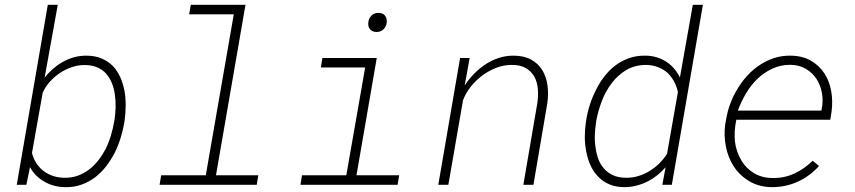

<svg xmlns="http://www.w3.org/2000/svg" viewBox="-20 -770 3561 800"><path d="M498 -259.8 499.5 -270Q503.4 -299.8 503.7 -331.1Q503.9 -362.3 498.5 -392.6Q492.7 -421.9 481 -448.5Q469.2 -475.1 450.2 -495.1Q430.7 -514.6 403.3 -526.4Q376 -538.1 339.4 -538.1Q311.5 -538.1 286.1 -530.8Q260.7 -523.4 237.8 -509.8Q216.8 -497.6 198.7 -481.4Q180.7 -465.3 166 -446.8L220.7 -750H179.2L49.8 0H89.8L105 -73.7Q115.2 -54.7 129.9 -39.8Q144.5 -24.9 162.6 -14.6Q182.1 -2.4 205.3 3.7Q228.5 9.8 252.9 9.8Q289.6 10.3 320.3 -1Q351.1 -12.2 377 -31.7Q402.3 -51.3 422.4 -77.4Q442.4 -103.5 458 -133.3Q472.7 -163.6 482.7 -195.8Q492.7 -228 498 -259.8ZM457 -270 455.1 -259.8Q450.2 -231.9 441.4 -203.1Q432.6 -174.3 419.4 -147.9Q406.2 -123 389.4 -101.6Q372.6 -80.1 351.6 -64Q330.6 -47.9 304.9 -38.3Q279.3 -28.8 248.5 -29.3Q224.1 -29.3 201.7 -36.6Q179.2 -43.9 161.6 -57.6Q144 -70.8 131.6 -89.8Q119.1 -108.9 113.3 -132.8L157.7 -382.8Q168 -407.2 186.8 -428.5Q205.6 -449.7 229.5 -465.8Q252.9 -481.4 279.8 -490.5Q306.6 -499.5 333.5 -499Q363.8 -499 386 -489Q408.2 -479 422.9 -462.4Q437.5 -445.3 446.3 -423.3Q455.1 -401.4 458.5 -377Q462.4 -350.6 461.7 -323Q460.9 -295.4 457 -270Z M774.9 -750 768.1 -710.4H954.1L837.4 -39.6H651.4L645 0H1049.8L1056.2 -39.6H879.9L1002.9 -750Z M1323.2 -528.3 1316.9 -488.8H1501.5L1422.9 -39.6H1238.3L1231.9 0H1636.7L1643.1 -39.6H1465.3L1549.8 -528.3ZM1514.6 -675.8Q1512.7 -658.7 1522 -647.9Q1531.2 -637.2 1548.8 -636.7Q1566.4 -636.7 1577.9 -647.9Q1589.4 -659.2 1591.3 -675.8Q1593.3 -693.4 1584 -705.1Q1574.7 -716.8 1556.2 -716.3Q1538.6 -716.3 1527.3 -704.8Q1516.1 -693.4 1514.6 -675.8Z M1806.2 0H1848.1L1909.2 -352.1Q1919.9 -381.3 1940.9 -408Q1961.9 -434.6 1989.3 -455.1Q2016.6 -475.6 2047.9 -487.5Q2079.1 -499.5 2110.8 -499.5Q2147 -500 2170.2 -486.6Q2193.4 -473.1 2206.1 -451.2Q2218.3 -429.2 2220.9 -400.1Q2223.6 -371.1 2218.8 -339.8L2160.6 0H2202.6L2260.3 -338.9Q2266.1 -377.9 2261.2 -414.3Q2256.3 -450.7 2239.3 -478Q2222.7 -505.4 2192.9 -521.7Q2163.1 -538.1 2119.1 -538.1Q2086.9 -538.1 2057.6 -528.3Q2028.3 -518.6 2002.9 -502Q1977.1 -484.9 1955.1 -462.4Q1933.1 -439.9 1916 -413.6L1937 -528.3H1897Z M2422.4 -268.6 2420.9 -258.3Q2416.5 -229 2416.7 -198Q2417 -167 2422.9 -137.7Q2428.7 -107.4 2440.4 -81.1Q2452.1 -54.7 2471.7 -34.7Q2490.7 -14.2 2517.6 -2.4Q2544.4 9.3 2580.6 9.8Q2606.9 9.8 2631.8 3.4Q2656.7 -2.9 2679.7 -14.6Q2700.7 -25.4 2719.2 -40.3Q2737.8 -55.2 2753.4 -73.2L2739.7 0H2779.3L2908.7 -750H2866.7L2813 -447.3Q2803.2 -467.3 2789.3 -483.6Q2775.4 -500 2757.8 -511.7Q2738.8 -524.4 2716.3 -531.2Q2693.8 -538.1 2668.9 -538.1Q2631.8 -538.6 2600.8 -527.6Q2569.8 -516.6 2544.4 -497.6Q2518.6 -478 2498.3 -451.7Q2478 -425.3 2463.4 -395.5Q2447.8 -365.2 2437.5 -332.8Q2427.2 -300.3 2422.4 -268.6ZM2463.4 -258.3 2464.8 -268.6Q2472.2 -308.6 2488 -349.9Q2503.9 -391.1 2529.8 -424.8Q2555.2 -458 2590.6 -478.8Q2626 -499.5 2672.9 -499.5Q2698.7 -499 2720.5 -490.7Q2742.2 -482.4 2759.8 -467.8Q2776.4 -452.6 2787.8 -431.9Q2799.3 -411.1 2804.7 -386.7L2759.3 -128.9Q2745.6 -107.4 2727.3 -89.4Q2709 -71.3 2687.5 -58.1Q2665 -43.9 2639.4 -36.4Q2613.8 -28.8 2586.4 -29.3Q2555.7 -29.8 2533.4 -40.3Q2511.2 -50.8 2496.1 -68.4Q2481 -85.4 2472.7 -108.4Q2464.4 -131.3 2461.4 -156.7Q2457.5 -181.6 2458.5 -208Q2459.5 -234.4 2463.4 -258.3Z M3196.8 9.8Q3253.9 9.8 3304.4 -13.2Q3355 -36.1 3392.6 -78.6L3366.2 -100.1Q3331.5 -66.4 3289.6 -46.9Q3247.6 -27.3 3198.2 -28.3Q3154.3 -28.8 3121.6 -48.6Q3088.9 -68.4 3070.3 -99.6Q3047.4 -137.2 3042.5 -179Q3037.6 -220.7 3047.9 -271H3439.5L3444.8 -304.2Q3450.7 -348.1 3443.4 -390.1Q3436 -432.1 3414.6 -464.8Q3393.1 -497.6 3357.9 -517.6Q3322.8 -537.6 3273.9 -538.1Q3237.8 -538.6 3205.6 -528.1Q3173.3 -517.6 3145.5 -499Q3117.2 -480.5 3093.8 -454.8Q3070.3 -429.2 3052.7 -399.4Q3034.7 -370.1 3022.7 -337.6Q3010.7 -305.2 3005.4 -272L3001.5 -251Q2995.6 -204.1 3004.6 -158.9Q3013.7 -113.8 3036.1 -78.6Q3060.5 -40 3101.3 -15.4Q3142.1 9.3 3196.8 9.8ZM3273.4 -500Q3310.1 -499.5 3337.6 -483.2Q3365.2 -466.8 3382.3 -440.9Q3398.9 -415 3404.8 -382.3Q3410.6 -349.6 3403.8 -315.9L3402.3 -309.1H3054.2Q3067.4 -344.7 3087.4 -379.2Q3107.4 -413.6 3135.3 -440.9Q3162.6 -467.3 3197.3 -483.6Q3231.9 -500 3273.4 -500Z"/></svg>

Font: Roboto Mono ExtraLight
Style: Italic
Weight: 250
Italic angle: -10°
Monospace: yes
Designer: Google
Version: Version 3.000